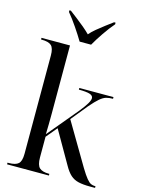

<svg xmlns="http://www.w3.org/2000/svg" viewBox="-139 -1035 823 1113"><g transform="rotate(15 272.5 -478.0)"><path d="M17 0V-10H24Q65 -10 82 -25.5Q99 -41 99 -85V-675Q99 -719 82 -734.5Q65 -750 24 -750H20V-760H191V-349Q191 -320 190.5 -288Q190 -256 189 -227L341 -409Q369 -444 381 -464.5Q393 -485 393 -497Q393 -513 372.5 -519.5Q352 -526 307 -526V-536H512V-526Q489 -526 471.5 -521Q454 -516 434 -499Q414 -482 383 -446L303 -348L453 -94Q476 -56 491 -38Q506 -20 517.5 -15Q529 -10 541 -10H545V0H515Q473 0 445 -6.5Q417 -13 397 -31Q377 -49 358 -83L246 -278L191 -212V-88Q191 -42 208.5 -26Q226 -10 265 -10H268V0ZM239 -796Q219 -830 190 -872.5Q161 -915 135 -946V-956H144Q162 -942 186.5 -923.5Q211 -905 234 -885.5Q257 -866 274 -849Q289 -867 312 -886Q335 -905 359.5 -923.5Q384 -942 403 -956H412V-946Q385 -915 356 -872.5Q327 -830 308 -796Z"/></g></svg>

Font: Noto Serif Display SemiCondensed
Style: Regular
Weight: 400
Width: 4
Designer: Monotype Design Team
Foundry: Monotype Imaging Inc.
Version: Version 2.009